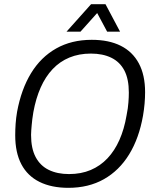

<svg xmlns="http://www.w3.org/2000/svg" viewBox="-20 -889 740 921"><path d="M308 12Q227 12 169.5 -16.5Q112 -45 82.5 -101Q53 -157 53 -240Q53 -268 55 -296Q57 -324 62 -353Q82 -461 129 -538Q176 -615 249.5 -656.5Q323 -698 420 -698Q502 -698 559 -669.5Q616 -641 646 -585Q676 -529 676 -447Q676 -420 673.5 -391.5Q671 -363 666 -334Q647 -226 599.5 -148.5Q552 -71 478.5 -29.5Q405 12 308 12ZM311 -54Q369 -54 415 -73.5Q461 -93 495.5 -129.5Q530 -166 553 -218Q576 -270 587 -335Q591 -354 593 -369.5Q595 -385 596 -398Q597 -411 597.5 -422.5Q598 -434 598 -445Q598 -510 576.5 -551Q555 -592 514 -612Q473 -632 416 -632Q359 -632 313 -613Q267 -594 232.5 -557.5Q198 -521 175 -469Q152 -417 140 -351Q137 -333 135 -317.5Q133 -302 132 -289Q131 -276 130 -264.5Q129 -253 129 -242Q129 -177 151 -135.5Q173 -94 214 -74Q255 -54 311 -54ZM299 -737 417 -869H486L556 -737H494L433 -851H468L366 -737Z"/></svg>

Font: Archivo SemiCondensed Light
Style: Italic
Weight: 300
Width: 4
Italic angle: -10°
Designer: Hector Gatti
Foundry: Omnibus-Type
Version: Version 2.001